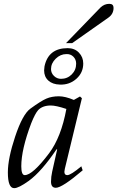

<svg xmlns="http://www.w3.org/2000/svg" viewBox="-20 -967 612 1001"><path d="M404 -100 411 -79Q304 12 271 12Q246 12 246 -20Q246 -45 252 -72L278 -188L275 -189Q197 -73 130 -24Q77 14 54 14Q21 14 21 -68Q21 -141 59 -255Q98 -372 139 -401Q194 -441 222 -453Q250 -465 287 -465Q320 -465 365 -446L397 -464L407 -455L318 -87Q310 -54 331 -54Q349 -54 404 -100ZM326 -399Q272 -417 245 -417Q202 -417 179 -393Q163 -375 143 -325Q91 -188 91 -100Q91 -54 109 -54Q150 -54 236 -168Q299 -252 326 -399ZM292 -526Q254 -527 232 -547Q210 -567 210 -600Q210 -607 212 -621Q232 -716 333 -716Q369 -716 391.5 -692.5Q414 -669 414 -636Q414 -588 378 -556Q342 -524 292 -526ZM377 -635Q377 -657 362.5 -671.5Q348 -686 326 -685Q295 -685 270.5 -661Q246 -637 246 -607Q246 -586 261.5 -571Q277 -556 298 -556Q331 -556 354 -579Q377 -602 377 -635ZM572 -926Q572 -894 545 -875L356 -742H324L504 -928Q524 -947 550 -947Q572 -947 572 -926Z"/></svg>

Font: GFS Didot
Style: Italic
Weight: 400
Italic angle: -12°
Designer: Takis Katsoulidis and George D. Matthiopoulos
Foundry: George Matthiopoulos and Takis Katsoulidis
Version: Version 1.0